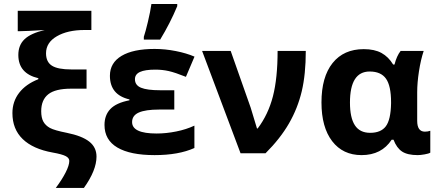

<svg xmlns="http://www.w3.org/2000/svg" viewBox="-20 -759 2172 951"><path d="M41.5 -198.7Q41.5 -255.9 74.7 -299.1Q107.9 -342.3 169.9 -366.7V-371.6Q70.8 -395 70.8 -486.8Q70.8 -535.2 101.3 -564.5Q131.8 -593.8 201.2 -610.4Q108.4 -604.5 78.1 -604.5H67.9V-705.6H432.6V-610.4H398.4Q314.9 -610.4 261.5 -579.3Q208 -548.3 208 -495.1Q208 -452.1 237.3 -433.6Q266.6 -415 333.5 -415H408.7V-319.8H332.5Q253.9 -319.8 219 -292Q184.1 -264.2 184.1 -208Q184.1 -175.8 194.8 -156.5Q205.6 -137.2 227.5 -125.2Q249.5 -113.3 311 -101.1Q386.2 -85.9 422.1 -57.6Q458 -29.3 458 16.6Q458 84.5 395.5 171.9H256.3Q287.6 129.9 305.4 94.7Q323.2 59.6 323.2 38.1Q323.2 23.4 305.4 14.2Q287.6 4.9 241.2 -3.4Q143.1 -21 92.3 -70.3Q41.5 -119.6 41.5 -198.7Z M843.3 -312V-216.3H767.1Q701.2 -216.3 667.7 -201.7Q634.3 -187 634.3 -154.3Q634.3 -97.7 755.9 -97.7Q802.7 -97.7 852.5 -107.7Q902.3 -117.7 942.9 -136.7V-25.9Q864.7 9.3 745.6 9.3Q625 9.3 561.3 -28.3Q497.6 -65.9 497.6 -140.1Q497.6 -188.5 526.6 -219Q555.7 -249.5 621.1 -262.2V-266.6Q524.4 -289.1 524.4 -383.8Q524.4 -447.8 582 -482.2Q639.6 -516.6 745.6 -516.6Q797.9 -516.6 850.8 -506.1Q903.8 -495.6 943.4 -478.5L900.9 -378.4Q847.2 -399.9 815.7 -407Q784.2 -414.1 749.5 -414.1Q698.2 -414.1 673.3 -402.6Q648.4 -391.1 648.4 -366.7Q648.4 -336.9 678.5 -324.5Q708.5 -312 773.4 -312ZM692.4 -576.7Q700.7 -601.1 712.6 -651.1Q724.6 -701.2 730 -739.3H857.9V-728.5Q822.8 -644 773.4 -563H692.4Z M981 -506.8H1122.6L1221.7 -225.6L1252.9 -122.6H1256.3Q1308.6 -191.9 1331.8 -281.7Q1355 -371.6 1355 -506.8H1494.6Q1494.6 -391.1 1474.6 -306.9Q1454.6 -222.7 1411.4 -147.7Q1368.2 -72.8 1295.4 0H1171.4Z M1813.5 -101.1Q1866.7 -101.1 1891.1 -133.5Q1915.5 -166 1917 -247.1V-252.4Q1917 -334 1891.8 -369.4Q1866.7 -404.8 1811 -404.8Q1713.4 -404.8 1713.4 -251Q1713.4 -175.8 1737.8 -138.4Q1762.2 -101.1 1813.5 -101.1ZM1771 9.3Q1678.2 9.3 1625.2 -59.8Q1572.3 -128.9 1572.3 -251.5Q1572.3 -377.9 1627.4 -446.8Q1682.6 -515.6 1781.7 -515.6Q1835 -515.6 1869.6 -496.6Q1904.3 -477.5 1927.2 -439.5H1934.1Q1944.8 -481.9 1964.4 -506.8H2078.6Q2064 -462.9 2055.2 -406Q2046.4 -349.1 2046.4 -302.2V-160.6Q2046.4 -106.9 2084.5 -106.9Q2099.1 -106.9 2111.3 -111.3V-2.9Q2104 2 2083.3 5.6Q2062.5 9.3 2049.3 9.3Q1998.5 9.3 1971.7 -8.3Q1944.8 -25.9 1929.2 -66.9H1919.9Q1870.1 9.3 1771 9.3Z"/></svg>

Font: Bpm'online Open Sans
Style: Bold
Weight: 700
Foundry: Ascender Corporation
Version: Version 1.10